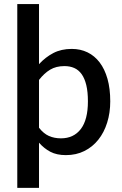

<svg xmlns="http://www.w3.org/2000/svg" viewBox="-20 -760 604 950"><path d="M299 -433Q257.5 -433 228 -415.2Q198.5 -397.5 173 -364.5V-128Q195.5 -99 222.2 -87.2Q249 -75.5 281.5 -75.5Q344.5 -75.5 379.8 -121.5Q415 -167.5 415 -258.5Q415 -305.5 407 -338.8Q399 -372 384 -393Q369 -414 347.5 -423.5Q326 -433 299 -433ZM65.5 169.5V-740H173V-442.5Q204.5 -477 243.8 -497.5Q283 -518 335 -518Q378 -518 413 -501Q448 -484 473 -451.2Q498 -418.5 511.8 -370Q525.5 -321.5 525.5 -258.5Q525.5 -202 510.2 -153.2Q495 -104.5 466.5 -68.8Q438 -33 397.5 -12.8Q357 7.5 306 7.5Q260.5 7.5 229.2 -9Q198 -25.5 173 -54V169.5Z"/></svg>

Font: Lato
Style: Regular
Weight: 600
Designer: Lukasz Dziedzic
Foundry: tyPoland Lukasz Dziedzic
Version: Version 2.006; 2014-01-15; ttfautohint (v1.4.1)